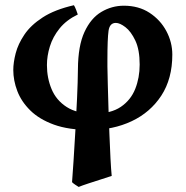

<svg xmlns="http://www.w3.org/2000/svg" viewBox="-20 -491 722 747"><path d="M461.9 -468.8Q519.5 -468.8 561.8 -441.2Q604 -413.6 627.2 -370.1Q650.4 -326.7 650.4 -278.3Q650.4 -184.6 607.7 -119.1Q564.9 -53.7 492.4 -19.5Q419.9 14.6 330.6 14.6Q247.1 14.6 189.9 -6.1Q132.8 -26.9 97.9 -61.3Q63 -95.7 47.4 -136.7Q31.7 -177.7 31.7 -218.8Q31.7 -247.6 41 -283.7Q50.3 -319.8 75 -356.4Q99.6 -393.1 146.2 -423.3Q192.9 -453.6 267.6 -470.7Q271.5 -464.8 276.4 -452.1Q281.2 -439.5 282.7 -434.6Q238.3 -413.1 211.9 -380.4Q185.5 -347.7 174.1 -310.5Q162.6 -273.4 162.6 -237.8Q162.6 -187.5 180.7 -144.3Q198.7 -101.1 239 -75Q279.3 -48.8 345.7 -48.8Q411.1 -48.8 450 -75.2Q488.8 -101.6 506.1 -145Q523.4 -188.5 523.4 -239.7Q523.4 -297.4 506.6 -333Q489.7 -368.7 468 -385.3Q446.3 -401.9 430.7 -401.9Q406.7 -401.9 402.3 -371.1Q397.9 -340.3 397.9 -257.3V-232.4Q398.4 -205.6 399.4 -162.4Q400.4 -119.1 402.1 -68.1Q403.8 -17.1 405.8 33.4Q407.7 84 409.9 126.2Q412.1 168.5 414.6 193.4Q402.8 197.3 377 205.6Q351.1 213.9 325 222.4Q298.8 231 286.1 236.3Q281.2 233.4 273.2 228Q265.1 222.7 260.3 217.8Q262.7 188.5 266.1 135.5Q269.5 82.5 273.2 18.3Q276.9 -45.9 279.8 -109.1Q282.7 -172.4 283.2 -222.2Q283.7 -312.5 308.6 -366.5Q333.5 -420.4 374.3 -444.6Q415 -468.8 461.9 -468.8Z"/></svg>

Font: Gentium Book Plus
Style: Bold
Weight: 700
Designer: Victor Gaultney, Annie Olsen, Iska Routamaa, Becca Hirsbrunner
Foundry: SIL International
Version: Version 6.101